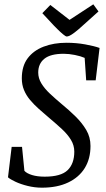

<svg xmlns="http://www.w3.org/2000/svg" viewBox="-20 -858 490 889"><path d="M174 11Q141 11 108.5 3Q76 -5 51.5 -16.5Q27 -28 17 -37L34 -178H82L93 -67Q104 -55 128.5 -47.5Q153 -40 187 -40Q262 -40 293 -70Q324 -100 324 -156Q324 -185 308.5 -210.5Q293 -236 266.5 -260.5Q240 -285 209 -311Q183 -333 160 -353.5Q137 -374 119 -395.5Q101 -417 91 -441.5Q81 -466 81 -495Q81 -552 108 -588Q135 -624 182 -642Q229 -660 288 -660Q333 -660 374.5 -652.5Q416 -645 441 -636L423 -486H379L372 -590Q354 -598 326.5 -603.5Q299 -609 275 -609Q214 -609 185.5 -586Q157 -563 157 -522Q157 -496 171.5 -472Q186 -448 211 -424.5Q236 -401 267 -375Q300 -348 330 -318.5Q360 -289 379.5 -256Q399 -223 399 -182Q399 -123 372.5 -80Q346 -37 295.5 -13Q245 11 174 11ZM289 -689Q284 -689 271.5 -699.5Q259 -710 247.5 -721.5Q236 -733 231 -738L176 -797L213 -835L302 -766L412 -838L436 -805L368 -744Q342 -720 326 -708Q310 -696 302 -692.5Q294 -689 289 -689Z"/></svg>

Font: Faustina
Style: Italic
Weight: 400
Italic angle: -8°
Designer: Alfonso Garcia
Foundry: http://www.omnibus-type.com
Version: Version 1.200